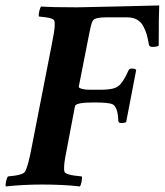

<svg xmlns="http://www.w3.org/2000/svg" viewBox="-30 -668 594 692"><path d="M247.1 -641.6Q269 -641.6 398.2 -644.8Q527.3 -647.9 543.9 -648.4Q542 -615.7 542 -503.9Q537.1 -499 519.5 -499Q508.3 -499 506.8 -506.8Q502.9 -529.8 498.3 -545.4Q493.7 -561 485.1 -575.9Q476.6 -590.8 462.2 -598.1Q447.8 -605.5 427.7 -605.5H352.5Q312 -605.5 304.7 -593.8Q302.7 -590.3 301 -586.2Q299.3 -582 297.9 -575.4Q296.4 -568.8 295.4 -564.7Q294.4 -560.5 292.2 -549.8Q290 -539.1 289.1 -534.2L253.9 -355.5Q253.4 -352.5 258.5 -350.1Q263.7 -347.7 272.5 -346.2Q281.2 -344.7 291 -344.7H338.9Q378.9 -344.7 396.2 -357.4Q413.6 -370.1 432.6 -413.1Q435.5 -420.9 444.3 -420.9Q457.5 -420.9 460.9 -416L424.8 -228.5Q420.9 -224.6 407.2 -224.6Q396.5 -224.6 396.5 -232.4Q394.5 -282.7 376 -292Q362.3 -298.8 308.6 -298.8Q242.7 -298.8 240.2 -285.2L212.9 -141.6Q211.9 -136.7 209.7 -124.8Q207.5 -112.8 206.5 -108.2Q205.6 -103.5 204.1 -94.2Q202.6 -85 202.1 -80.6Q201.7 -76.2 201.2 -69.6Q200.7 -63 200.9 -58.3Q201.2 -53.7 202.1 -49.8Q204.1 -37.1 264.6 -32.2Q266.6 -27.3 264.2 -13.9Q261.7 -0.5 257.8 3.9Q198.2 -2.9 121.1 -2.9Q54.7 -2.9 -8.8 3.9Q-11.2 -0.5 -8.3 -13.9Q-5.4 -27.3 -1 -32.2Q53.7 -36.6 60.5 -49.8Q71.8 -69.8 85 -141.6L155.3 -501Q156.2 -505.9 158.4 -517.8Q160.6 -529.8 161.6 -534.4Q162.6 -539.1 164.1 -548.3Q165.5 -557.6 166 -562Q166.5 -566.4 167 -573Q167.5 -579.6 167.2 -584.2Q167 -588.9 166 -592.8Q164.1 -604 110.4 -608.4Q108.4 -613.3 111.3 -626.7Q114.3 -640.1 118.2 -644.5Q158.2 -641.6 247.1 -641.6Z"/></svg>

Font: Amiri
Style: Bold Slanted
Weight: 700
Italic angle: 9°
Designer: Khaled Hosny
Version: Version 000.107